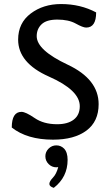

<svg xmlns="http://www.w3.org/2000/svg" viewBox="-20 -677 548 940"><path d="M239.7 6.8Q112.8 6.8 37.6 -52.7Q37.6 -129.4 85.4 -129.4Q105.5 -129.4 149.7 -99.1Q193.8 -68.8 259.8 -68.8Q312 -68.8 341.3 -91.6Q370.6 -114.3 370.6 -157.2Q370.6 -235.4 219.7 -302Q68.8 -368.7 68.8 -482.9Q68.8 -564.5 130.4 -610.8Q191.9 -657.2 278.8 -657.2Q374 -657.2 450.7 -616.2Q450.7 -542 401.9 -542Q386.2 -542 351.1 -561.5Q315.9 -581.1 260.7 -581.1Q207.5 -581.1 183.6 -558.1Q159.7 -535.2 159.7 -500Q159.7 -431.6 311.3 -360.4Q462.9 -289.1 462.9 -167Q462.9 -82 403.1 -37.6Q343.3 6.8 239.7 6.8ZM243.2 242.7Q221.7 235.8 221.7 223.6Q221.7 210.9 239 192.9Q256.3 174.8 265.1 141.1Q260.3 142.1 255.9 142.1Q233.9 142.1 218 126.2Q202.1 110.4 202.1 87.9Q202.1 66.4 218 50.5Q233.9 34.7 255.9 34.7Q277.8 34.7 293.5 50.3Q311 68.4 311 105.5Q311 190.4 243.2 242.7Z"/></svg>

Font: Bainsley
Style: Regular
Weight: 400
Designer: Paul James MIller
Foundry: High-Logic / Made with FontCreator
Version: Version 1.411;March 28, 2021;FontCreator 13.0.0.2683 64-bit